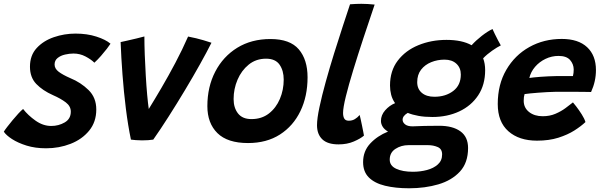

<svg xmlns="http://www.w3.org/2000/svg" viewBox="-60 -737 3158 1006"><path d="M181.5 40Q124.5 40 79 25.8Q33.5 11.5 2.8 -8.5Q-28 -28.5 -40 -47Q-35 -55.5 -22.5 -71.8Q-10 -88 5.5 -106.8Q21 -125.5 36 -141.8Q51 -158 61 -166Q86.5 -133 126 -105Q165.5 -77 208.5 -77Q247 -77 279 -95.5Q311 -114 311 -152Q311 -180.5 284.8 -200.5Q258.5 -220.5 217.5 -238.5Q163.5 -262.5 130.2 -297Q97 -331.5 97 -387.5Q97 -447 132.2 -485.2Q167.5 -523.5 222.2 -542.2Q277 -561 335.5 -561Q396.5 -561 445.2 -545.2Q494 -529.5 519 -508Q513.5 -499 500 -481.5Q486.5 -464 469.2 -444.2Q452 -424.5 434.5 -408.5Q417.5 -425.5 388.2 -441Q359 -456.5 325 -456.5Q304 -456.5 281 -451.2Q258 -446 242 -433.2Q226 -420.5 226 -399Q226 -377.5 247.2 -361.2Q268.5 -345 308.5 -327.5Q363.5 -305 404 -265.2Q444.5 -225.5 444.5 -163.5Q444.5 -98 407.2 -52.5Q370 -7 310 16.5Q250 40 181.5 40Z M925.5 -545.5Q970 -537 1006 -526.2Q1042 -515.5 1048 -513Q1024.5 -466 988.2 -401Q952 -336 909.2 -264.8Q866.5 -193.5 823.2 -125.8Q780 -58 743 -5.5Q718.5 -1.5 684 -1.5Q667 -1.5 651.8 -2.8Q636.5 -4 626 -5.5Q610.5 -80 599.5 -168Q588.5 -256 581.8 -346Q575 -436 572 -516.5Q581.5 -518.5 605 -523.8Q628.5 -529 654.2 -535.2Q680 -541.5 696.5 -546Q696.5 -504 698.5 -450Q700.5 -396 703.8 -341Q707 -286 711.2 -239.5Q715.5 -193 719.5 -166Q749.5 -214.5 786 -276.8Q822.5 -339 859 -408Q895.5 -477 925.5 -545.5Z M1239.5 12.5Q1132 12.5 1079.2 -39.5Q1026.5 -91.5 1026.5 -181Q1026.5 -282 1067.8 -361.5Q1109 -441 1183.2 -486.8Q1257.5 -532.5 1357 -532.5Q1459.5 -532.5 1505.5 -478.5Q1551.5 -424.5 1551.5 -332Q1551.5 -232.5 1514 -154.8Q1476.5 -77 1406.8 -32.2Q1337 12.5 1239.5 12.5ZM1257.5 -113Q1311 -113 1348.8 -142.2Q1386.5 -171.5 1406.5 -218.8Q1426.5 -266 1426.5 -320Q1426.5 -367 1404.8 -398.2Q1383 -429.5 1334 -429.5Q1281.5 -429.5 1243.2 -398.5Q1205 -367.5 1184.5 -319.2Q1164 -271 1164 -218Q1164 -172 1187.2 -142.5Q1210.5 -113 1257.5 -113Z M1847 -26.5Q1829.5 -11 1794.2 4.2Q1759 19.5 1714 19.5Q1656.5 19.5 1628.8 -7Q1601 -33.5 1601 -81Q1601 -115.5 1613.8 -175.5Q1626.5 -235.5 1646.8 -308.5Q1667 -381.5 1690.5 -457Q1714 -532.5 1736.2 -600Q1758.5 -667.5 1774 -714.5Q1806.5 -717 1833 -717Q1850 -717 1866.8 -716Q1883.5 -715 1903 -713Q1873.5 -626 1844.2 -537.5Q1815 -449 1790.8 -369.8Q1766.5 -290.5 1752 -231.5Q1737.5 -172.5 1737.5 -145Q1737.5 -126.5 1744 -115.5Q1750.5 -104.5 1767.5 -104.5Q1785.5 -104.5 1799.2 -112.8Q1813 -121 1824.5 -134.5Q1826 -129 1829.5 -113.5Q1833 -98 1836.8 -79.2Q1840.5 -60.5 1843.5 -45.5Q1846.5 -30.5 1847 -26.5Z M2083.5 249.5Q2012 249.5 1957.5 236.2Q1903 223 1872.8 193Q1842.5 163 1842.5 112.5Q1842.5 55 1879.8 15Q1917 -25 1973 -47.5Q1953.5 -59 1944.8 -73.5Q1936 -88 1936 -103.5Q1936 -134 1958.2 -159.2Q1980.5 -184.5 2010 -196.5Q1995.5 -217 1989.5 -240.5Q1983.5 -264 1983.5 -289Q1983.5 -366 2024 -419.2Q2064.5 -472.5 2132 -500.2Q2199.5 -528 2279.5 -528Q2361 -528 2411 -500Q2433.5 -525 2464.2 -549Q2495 -573 2520.5 -585Q2524.5 -575.5 2532.5 -559.2Q2540.5 -543 2549.2 -526.2Q2558 -509.5 2564 -499Q2546 -490.5 2518.8 -471.5Q2491.5 -452.5 2471.5 -431.5Q2482 -404 2482 -369.5Q2482 -292.5 2445.5 -237.5Q2409 -182.5 2346.2 -153.2Q2283.5 -124 2205.5 -124Q2164.5 -124 2132.8 -129.8Q2101 -135.5 2076.5 -145.5Q2049.5 -130 2049.5 -109.5Q2049.5 -96 2062.5 -85.5Q2075.5 -75 2101.5 -75Q2132 -76.5 2164.5 -77.2Q2197 -78 2241.5 -78Q2312 -78 2352.2 -49Q2392.5 -20 2392.5 38.5Q2392.5 115.5 2350 161.8Q2307.5 208 2237.2 228.8Q2167 249.5 2083.5 249.5ZM2216 -230Q2274.5 -230 2314.5 -260.2Q2354.5 -290.5 2354.5 -346.5Q2354.5 -381.5 2331.5 -403Q2308.5 -424.5 2269 -424.5Q2232 -424.5 2199.2 -411.2Q2166.5 -398 2146.2 -371.8Q2126 -345.5 2126 -306.5Q2126 -271 2150.2 -250.5Q2174.5 -230 2216 -230ZM2103.5 163Q2142 163 2177 153.8Q2212 144.5 2234.2 124.5Q2256.5 104.5 2256.5 72Q2256.5 43.5 2233.5 33.5Q2210.5 23.5 2182 23.5H2080.5Q2042 23.5 2012 43Q1982 62.5 1982 99.5Q1982 131.5 2015.8 147.2Q2049.5 163 2103.5 163Z M3007.5 -97.5Q2985 -76 2949.8 -53.5Q2914.5 -31 2865.8 -15.5Q2817 0 2753.5 0Q2659.5 0 2603.8 -49.2Q2548 -98.5 2548 -192Q2548 -294.5 2592.8 -371.2Q2637.5 -448 2713.5 -490.5Q2789.5 -533 2883.5 -533Q2970 -533 3016.2 -489.8Q3062.5 -446.5 3062.5 -370Q3062.5 -310.5 3037 -255Q3031 -255 3007.5 -255.5Q2984 -256 2953.8 -256Q2923.5 -256 2895 -256Q2866.5 -256 2851 -256Q2806.5 -255 2759.2 -251.2Q2712 -247.5 2688.5 -244Q2684 -230 2684 -209Q2684 -172.5 2712 -150.2Q2740 -128 2783.5 -128Q2820.5 -128 2850.2 -140.8Q2880 -153.5 2902.8 -170.5Q2925.5 -187.5 2942 -200.5Q2945.5 -197 2959.5 -178.8Q2973.5 -160.5 2988 -137.8Q3002.5 -115 3007.5 -97.5ZM2713.5 -328.5Q2732.5 -331.5 2771.5 -334.5Q2810.5 -337.5 2859 -338.5Q2887 -338.5 2911.8 -338.5Q2936.5 -338.5 2942 -338.5Q2944 -346 2945 -355.2Q2946 -364.5 2946 -373.5Q2945.5 -401.5 2926.8 -422.8Q2908 -444 2866.5 -444Q2830.5 -444 2798.2 -428.5Q2766 -413 2743.5 -386.8Q2721 -360.5 2713.5 -328.5Z"/></svg>

Font: Grandstander SemiBold
Style: Italic
Weight: 600
Italic angle: -15°
Designer: Tyler Finck
Foundry: Etcetera Type Co
Version: Version 1.200; ttfautohint (v1.8.3)